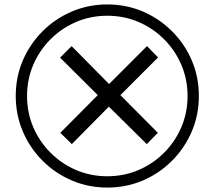

<svg xmlns="http://www.w3.org/2000/svg" viewBox="-20 -782 968 866"><path d="M304 -132 252 -183 421 -353 251 -522 303 -574 472 -403 643 -574 693 -523 523 -353 692 -183 642 -132 471 -301ZM464 64Q379 64 304 32Q229 0 172 -57Q115 -114 83 -189Q51 -264 51 -349Q51 -435 83 -509.5Q115 -584 172 -641Q229 -698 304 -730Q379 -762 464 -762Q550 -762 624.5 -730Q699 -698 756 -641Q813 -584 845 -509.5Q877 -435 877 -349Q877 -264 845 -189Q813 -114 756 -57Q699 0 624.5 32Q550 64 464 64ZM464 13Q539 13 604.5 -15Q670 -43 720 -93Q770 -143 798 -208.5Q826 -274 826 -349Q826 -424 798 -489.5Q770 -555 720 -605Q670 -655 604.5 -683Q539 -711 464 -711Q389 -711 323.5 -683Q258 -655 208 -605Q158 -555 130 -489.5Q102 -424 102 -349Q102 -274 130 -208.5Q158 -143 208 -93Q258 -43 323.5 -15Q389 13 464 13Z"/></svg>

Font: malayalam115
Style: Regular
Weight: 400
Designer: Jelle Bosma - Monotype Design Team
Foundry: Monotype Imaging Inc.
Version: Version 2.103